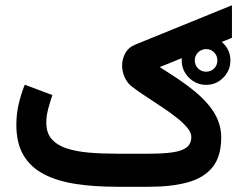

<svg xmlns="http://www.w3.org/2000/svg" viewBox="-20 -714 933 734"><path d="M724.6 -482.9Q724.6 -501 737.3 -513.7Q750 -526.4 768.1 -526.4Q786.1 -526.4 798.6 -513.8Q811 -501.3 811 -483Q811 -464.7 798.7 -452.3Q786.3 -439.9 768 -439.9Q749.7 -439.9 737.2 -452.4Q724.6 -464.8 724.6 -482.9ZM674.8 -482.9Q674.8 -444.6 702.3 -417.1Q729.8 -389.6 768.1 -389.6Q806.4 -389.6 833.6 -417.1Q860.8 -444.6 860.8 -482.9Q860.8 -521.2 833.6 -548.4Q806.3 -575.7 768 -575.7Q729.7 -575.7 702.3 -548.5Q674.8 -521.2 674.8 -482.9ZM549.8 0Q636.2 0 697.9 -17Q759.7 -34 792.7 -75.1Q825.7 -116.2 825.7 -188.5Q825.7 -223.3 813.4 -253.6Q801.2 -283.9 779 -310.8Q756.8 -337.8 727.3 -362.5Q697.9 -387.1 663 -410.5Q628.1 -433.9 590.6 -457.5L866.7 -569.4V-693.9L497.2 -543.5Q471.4 -533.3 459.1 -511Q446.8 -488.8 446.8 -463.5Q446.8 -440.3 456.8 -418.1Q466.9 -395.9 485.7 -381.7Q509.6 -363.8 539.4 -344.2Q569.2 -324.7 599.4 -304.6Q629.6 -284.6 655 -264.5Q680.5 -244.4 695.9 -225.7Q711.4 -206.9 711.4 -190.4Q711.4 -164.8 693.9 -150.9Q676.4 -137 640.5 -131.7Q604.6 -126.4 549.3 -126.4H426.3Q367.8 -126.4 318.7 -130.7Q269.5 -135.1 233.4 -147.2Q197.3 -159.4 177.1 -182.9Q157 -206.4 157 -244.7Q157 -270.8 164.6 -299.3Q172.3 -327.8 180.4 -350.5L74.8 -390.2Q60.8 -356.3 51.7 -317.4Q42.5 -278.4 42.5 -237.1Q42.5 -166.5 69.8 -120.5Q97.1 -74.5 147.9 -48.1Q198.7 -21.7 269.4 -10.8Q340 0 426.3 0Z"/></svg>

Font: Vazirmatn
Style: Regular
Weight: 400
Designer: Saber Rastikerdar
Foundry: Saber Rastikerdar
Version: Version 33.003;September 2, 2022;FontCreator 14.0.0.2862 64-